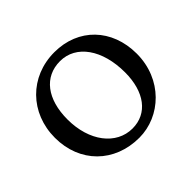

<svg xmlns="http://www.w3.org/2000/svg" viewBox="-161 -911 1133 1133"><g transform="rotate(-45 405.0 -345.0)"><path d="M412 11C590 11 752 -137 752 -351C752 -558 613 -701 414 -701C209 -701 59 -548 59 -341C59 -134 205 11 412 11ZM188 -365C188 -535 269 -640 400 -640C534 -640 625 -511 625 -322C625 -159 547 -56 422 -56C287 -56 188 -184 188 -365Z"/></g></svg>

Font: TPK Tissa Web Medium
Style: Regular
Weight: 500
Designer: Jacques Le Bailly, Suppakit Chalermlarp | Katatrad Co.,Ltd.
Foundry: Jacques Le Bailly, Cadson Demak Co.,Ltd.
Version: Version 5.000;Glyphs 3.1.2 (3151)